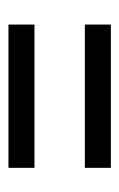

<svg xmlns="http://www.w3.org/2000/svg" viewBox="68 -590 288 465"><g transform="rotate(90 212.5 -357.0)"><path d="M39 -418V-481H386V-418ZM39 -233V-296H386V-233Z"/></g></svg>

Font: Noto Serif Ethiopic ExtraCondensed SemiBold
Style: Regular
Weight: 600
Width: 2
Designer: Monotype Design Team
Foundry: Monotype Imaging Inc.
Version: Version 2.102; ttfautohint (v1.8.4.7-5d5b)